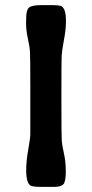

<svg xmlns="http://www.w3.org/2000/svg" viewBox="-20 -726 358 748"><path d="M143.1 -706.1H175.3Q212.4 -706.1 219.7 -701.7Q236.8 -690.9 236.8 -647.5V-638.7Q236.8 -610.8 229 -569.6Q221.2 -528.3 220.2 -509.3Q219.2 -490.2 219.2 -341.8Q219.2 -193.4 220.7 -176.3Q222.2 -159.2 229.2 -127.7Q236.3 -96.2 236.3 -56.9Q236.3 -17.6 226.6 -7.8Q216.8 2 192.4 2H136.2Q102.1 2 95.2 -5.9Q82 -20.5 82 -59.8Q82 -99.1 90.1 -143.6Q98.1 -188 98.1 -204.6Q98.1 -204.6 98.1 -390.6Q98.1 -498 96.9 -521.2Q95.7 -544.4 88.6 -575.7Q81.5 -606.9 81.5 -638.2L82 -647V-655.8Q82 -686 92.5 -696Q103 -706.1 143.1 -706.1Z"/></svg>

Font: Averia Sans
Style: Bold
Weight: 700
Version: Version 1.0